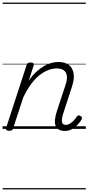

<svg xmlns="http://www.w3.org/2000/svg" viewBox="-20 -1000 686 1490"><path d="M483 16Q455 16 437 6Q419 -4 411.5 -23.5Q404 -43 406.5 -70.5Q409 -98 420 -133L488 -340Q502 -380 499 -409Q496 -438 476.5 -453.5Q457 -469 419 -469Q389 -469 355.5 -456.5Q322 -444 288 -417.5Q254 -391 221.5 -347.5Q189 -304 160 -243L82 -4Q79 6 72.5 10.5Q66 15 51 15Q39 15 31 10Q23 5 27 -6L186 -494Q190 -506 196.5 -510.5Q203 -515 216 -515Q233 -515 239 -509Q245 -503 241 -491L203 -373Q231 -415 261.5 -442.5Q292 -470 322 -487.5Q352 -505 380 -512Q408 -519 433 -519Q483 -519 513 -497Q543 -475 551 -431.5Q559 -388 537 -323L469 -114Q461 -87 460 -68.5Q459 -50 466.5 -40.5Q474 -31 490 -31Q507 -31 522.5 -40.5Q538 -50 552 -64.5Q566 -79 575 -94Q580 -101 587 -104Q594 -107 604 -100Q615 -94 616 -86.5Q617 -79 612 -71Q601 -52 582 -31.5Q563 -11 538.5 2.5Q514 16 483 16ZM0 460H646V470H0ZM0 -20H646V0H0ZM0 -505H646V-500H0ZM0 -980H646V-970H0Z"/></svg>

Font: Playwrite NO Guides
Style: Regular
Weight: 400
Designer: Veronika Burian, José Scaglione
Foundry: TypeTogether
Version: Version 1.003